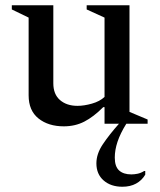

<svg xmlns="http://www.w3.org/2000/svg" viewBox="-20 -471 608 731"><path d="M223 10Q164 10 126.5 -20Q89 -50 89 -108V-404L25 -435V-451H183V-154Q183 -112 208.5 -90Q234 -68 275 -68Q300 -68 330 -76.5Q360 -85 378 -102V-404L310 -435V-451H473V-45L542 -16V0H461Q438 37 427.5 68.5Q417 100 417 129Q417 163 433.5 178Q450 193 480 193Q491 193 503.5 190.5Q516 188 529 180H533V194Q520 216 498 228Q476 240 446 240Q402 240 374.5 216Q347 192 347 151Q347 115 371 79Q395 43 433 0H378V-63H373Q336 -26 301 -8Q266 10 223 10Z"/></svg>

Font: Spectral Medium
Style: Regular
Weight: 500
Designer: Jean-Baptiste Levee
Foundry: Production Type
Version: Version 2.001